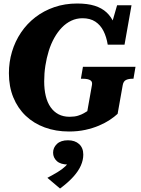

<svg xmlns="http://www.w3.org/2000/svg" viewBox="-20 -740 804 1095"><path d="M232 -276.2Q232 -321.6 238.8 -365.5Q245.6 -409.4 258.1 -449.7Q270.6 -490 289.6 -523.9Q308.6 -557.8 332.8 -582.9Q357 -608 386.7 -622Q416.4 -636 450.4 -636Q494.4 -636 523.7 -616.6Q553 -597.2 570.1 -563.5Q587.2 -529.8 594.4 -485.2H690.2L730 -710H647.8L598.4 -538.8L652.2 -524.6Q645.8 -571.4 630.3 -607.7Q614.8 -644 587.9 -669.1Q561 -694.2 520 -707.1Q479 -720 420.4 -720Q350 -720 289.8 -699.3Q229.6 -678.6 181.7 -641.7Q133.8 -604.8 100 -554.7Q66.2 -504.6 48.5 -445.4Q30.8 -386.2 30.8 -322.4Q30.8 -246 55.9 -184.6Q81 -123.2 126.5 -79.8Q172 -36.4 235.1 -13.2Q298.2 10 373.6 10Q424.2 10 466.9 0.6Q509.6 -8.8 544.6 -23.7Q579.6 -38.6 606.1 -56.2Q632.6 -73.8 650.8 -90.8L680 -255Q684 -277 698.9 -284Q713.8 -291 735 -291H741.2L752.8 -359H453L441.4 -291H451.2Q469 -291 481.6 -288Q494.2 -285 500.7 -277.3Q507.2 -269.6 504.2 -253.8L478 -106.2Q471.4 -102 458.1 -94.2Q444.8 -86.4 425 -80.2Q405.2 -74 377 -74Q340.6 -74 313.5 -88.4Q286.4 -102.8 268.1 -129.3Q249.8 -155.8 240.9 -193Q232 -230.2 232 -276.2ZM322.4 335.2 250.2 274.2Q282.8 257 309.2 241Q335.6 225 353.2 208Q370.8 191 375.6 171.4Q379.6 167.4 384 170.1Q388.4 172.8 391.1 178.2Q393.8 183.6 391 189.6Q388 193.2 382.1 195.8Q376.2 198.4 369.2 198.4Q325.8 198.4 304.3 178.8Q282.8 159.2 282.8 130.6Q282.8 101.8 304.8 80.9Q326.8 60 367.6 60Q407.6 60 431.3 81.7Q455 103.4 455 141.6Q455 172.6 441.1 204.3Q427.2 236 397.7 268.6Q368.2 301.2 322.4 335.2Z"/></svg>

Font: Roboto Serif 20pt
Style: Italic
Weight: 400
Italic angle: -10°
Designer: Greg Gazdowicz
Foundry: Commercial Type
Version: Version 1.008